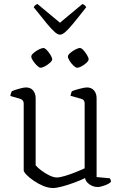

<svg xmlns="http://www.w3.org/2000/svg" viewBox="-20 -939 611 964"><path d="M246 5Q223 5 197.5 -5.5Q172 -16 149.5 -31.5Q127 -47 113 -61.5Q99 -76 99 -84V-420Q99 -437 81 -443L32 -457Q33 -465 35.5 -471.5Q38 -478 39 -481Q53 -487 76 -493.5Q99 -500 110 -500Q134 -500 146.5 -484.5Q159 -469 159 -446V-109Q169 -97 187.5 -83Q206 -69 227.5 -58.5Q249 -48 265 -48Q280 -48 305.5 -55.5Q331 -63 358.5 -74Q386 -85 405 -94V-420Q405 -439 387 -443L334 -458Q337 -473 341 -481Q355 -487 380.5 -493.5Q406 -500 416 -500Q439 -500 452 -485Q465 -470 465 -446V-50L531 -44Q537 -37 537 -26Q528 -16 505.5 -8Q483 0 471 0Q448 0 429 -13.5Q410 -27 407 -45Q385 -34 354 -22.5Q323 -11 293.5 -3Q264 5 246 5ZM367 -599Q360 -599 349 -609.5Q338 -620 329.5 -633.5Q321 -647 321 -655Q321 -663 332.5 -673Q344 -683 358.5 -690.5Q373 -698 381 -698Q389 -698 399 -687Q409 -676 417 -662.5Q425 -649 425 -641Q425 -634 414.5 -624Q404 -614 390.5 -606.5Q377 -599 367 -599ZM183 -599Q177 -599 166 -609.5Q155 -620 146 -633.5Q137 -647 137 -655Q137 -663 148.5 -673Q160 -683 175 -690.5Q190 -698 198 -698Q205 -698 215.5 -687Q226 -676 234 -662.5Q242 -649 242 -641Q242 -634 231 -624Q220 -614 206.5 -606.5Q193 -599 183 -599ZM281 -765Q270 -765 255 -778Q240 -791 215 -821Q190 -851 149 -903Q150 -905 154 -910Q158 -915 168 -919L281 -825L394 -919Q404 -915 408 -910Q412 -905 413 -903Q371 -849 346 -819Q321 -789 306.5 -777Q292 -765 281 -765Z"/></svg>

Font: Texturina Thin
Style: Regular
Weight: 100
Designer: Guillermo Torres Carreño
Foundry: Omnibus-Type
Version: Version 1.002; ttfautohint (v1.8.3)